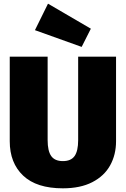

<svg xmlns="http://www.w3.org/2000/svg" viewBox="-20 -1004 684 1044"><path d="M611 -236Q611 -163 579 -105Q547 -47 482 -13.5Q417 20 322 20Q179 20 106 -49Q33 -118 33 -236V-696H239V-242Q239 -183 258.5 -155.5Q278 -128 322 -128Q366 -128 385.5 -155.5Q405 -183 405 -242V-696H611ZM474 -848 424 -749 170 -840 241 -984Z"/></svg>

Font: FiraGO Heavy
Style: Regular
Weight: 900
Designer: bBox Type
Foundry: bBox Type GmbH
Version: Version 1.001